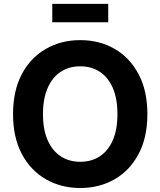

<svg xmlns="http://www.w3.org/2000/svg" viewBox="-20 -940 810 970"><path d="M385.4 9.8Q289 9.8 212.1 -34.2Q135.1 -78.2 90.5 -161.7Q45.9 -245.1 45.9 -363.3Q45.9 -482.2 90.5 -565.8Q135.1 -649.4 212.1 -693.3Q289 -737.3 385.4 -737.3Q481.9 -737.3 558.6 -693.3Q635.3 -649.4 679.9 -565.8Q724.6 -482.2 724.6 -363.3Q724.6 -244.9 679.9 -161.4Q635.3 -77.9 558.6 -34.1Q481.9 9.8 385.4 9.8ZM385.4 -122.6Q442 -122.6 484.2 -150.3Q526.4 -177.9 549.9 -231.7Q573.3 -285.5 573.3 -363.3Q573.3 -441.7 549.9 -495.7Q526.4 -549.6 484.2 -577.3Q442 -605 385.4 -605Q329 -605 286.7 -577.2Q244.3 -549.4 220.7 -495.4Q197.1 -441.5 197.1 -363.3Q197.1 -285.5 220.7 -231.9Q244.3 -178.2 286.7 -150.4Q329 -122.6 385.4 -122.6ZM526.8 -920.5V-827.4H244.1V-920.5Z"/></svg>

Font: Atlassian Sans
Style: Regular
Weight: 400
Designer: Rasmus Andersson
Foundry: Modifications by Atlassian Pty Ltd, manufactured by rsms
Version: Version 4.001;git-9221beed3